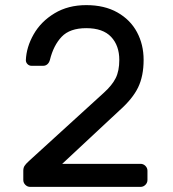

<svg xmlns="http://www.w3.org/2000/svg" viewBox="-20 -730 674 750"><path d="M446 -496Q446 -552 414 -586Q382 -620 317 -620Q253 -620 221 -586.5Q189 -553 175 -496Q172 -485 165 -479Q158 -473 149 -473H103Q94 -473 87.5 -479.5Q81 -486 81 -495Q83 -546 111.5 -596Q140 -646 193 -678Q246 -710 317 -710Q388 -710 438.5 -681.5Q489 -653 515 -604.5Q541 -556 541 -496Q541 -433 519.5 -388.5Q498 -344 446 -298L223 -90H529Q540 -90 548 -82Q556 -74 556 -63V-27Q556 -16 548 -8Q540 0 529 0H98Q87 0 79 -8Q71 -16 71 -27V-63Q71 -74 75.5 -81.5Q80 -89 93 -101L386 -368Q418 -397 432 -425Q446 -453 446 -496Z"/></svg>

Font: Contemporary
Style: Regular
Weight: 400
Designer: Victor Tran
Foundry: Victor Tran
Version: Version 1.100